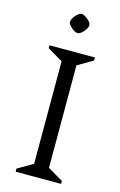

<svg xmlns="http://www.w3.org/2000/svg" viewBox="-122 -845 563 898"><g transform="rotate(15 160.0 -396.5)"><path d="M50 0V-15L124 -58V-554L50 -598V-612H270V-597L196 -554V-58L270 -14V0ZM162 -701Q156 -701 148 -705Q140 -709 132.5 -715.5Q125 -722 119.5 -729Q114 -736 114 -743Q114 -750 118.5 -758.5Q123 -767 130 -775Q137 -783 144.5 -788Q152 -793 158 -793Q163 -793 171 -789Q179 -785 187 -778.5Q195 -772 200.5 -765Q206 -758 206 -751Q206 -744 201.5 -735.5Q197 -727 190 -719Q183 -711 175.5 -706Q168 -701 162 -701Z"/></g></svg>

Font: Ancizar Serif Light
Style: Regular
Weight: 300
Designer: Cesar Puertas, Viviana Monsalve, Julian Moncada, Julian Prieto, Jose Castro, Felipe Aragon, Mariel Hernandez, Sara Alarc
Version: Version 8.100